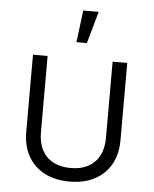

<svg xmlns="http://www.w3.org/2000/svg" viewBox="-54 -795 679 849"><g transform="rotate(5 286.0 -370.5)"><path d="M286.1 9.3Q221.7 9.3 174.8 -15.4Q127.9 -40 102.3 -85.4Q76.7 -130.9 76.7 -193.8V-535.6H141.6V-196.8Q141.6 -150.4 158.9 -117.7Q176.3 -85 208.7 -67.9Q241.2 -50.8 286.1 -50.8Q331.1 -50.8 363.3 -67.9Q395.5 -85 412.8 -117.7Q430.2 -150.4 430.2 -196.8V-535.6H495.1V-193.8Q495.1 -130.9 469.7 -85.4Q444.3 -40 397.5 -15.4Q350.6 9.3 286.1 9.3ZM263.2 -607.4 281.2 -749.5H349.6L309.6 -607.4Z"/></g></svg>

Font: Inter 20pt Light
Style: Regular
Weight: 300
Version: Version 4.001;git-66647c0bb